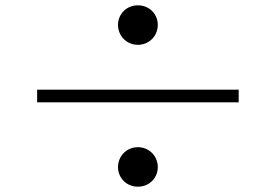

<svg xmlns="http://www.w3.org/2000/svg" viewBox="-20 -730 1040 724"><path d="M425 -636C425 -594 458 -561 500 -561C542 -561 575 -594 575 -636C575 -678 542 -710 500 -710C458 -710 425 -678 425 -636ZM880 -344V-392H120V-344ZM425 -100C425 -58 458 -26 500 -26C542 -26 575 -58 575 -100C575 -142 542 -175 500 -175C458 -175 425 -142 425 -100Z"/></svg>

Font: Noto Serif CJK TC
Style: Bold
Weight: 700
Designer: Ryoko NISHIZUKA 西塚涼子 (kana & ideographs); Frank Grießhammer (Latin, Greek & Cyrillic); Wenlong ZHANG 张文龙 (bopomofo); San
Foundry: Adobe
Version: Version 2.001;hotconv 1.1.0;makeotfexe 2.6.0